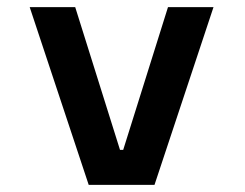

<svg xmlns="http://www.w3.org/2000/svg" viewBox="-20 -520 690 540"><path d="M229.5 0 63.5 -500H191.5L317.5 -98.5H326.5L452.5 -500H580.5L414.5 0Z"/></svg>

Font: Trispace Medium
Style: Regular
Weight: 500
Designer: Tyler Finck
Foundry: Etcetera Type Company
Version: Version 1.210; ttfautohint (v1.8.3)